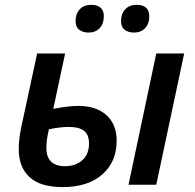

<svg xmlns="http://www.w3.org/2000/svg" viewBox="-20 -760 802 790"><path d="M248 -540 199.2 -312Q260.3 -324.2 301.8 -324.2Q376 -324.2 418 -286.1Q460 -248 460 -181.2Q460 -93.8 400.6 -42Q341.3 9.8 237.8 9.8Q146 9.8 101.6 -31.2Q57.1 -72.3 57.1 -146Q57.1 -188 67.9 -238.8L132.8 -540ZM263.2 -237.8Q228 -237.8 181.2 -228Q178.2 -213.9 176 -203.4Q173.8 -192.9 172.9 -184.1Q171.9 -175.3 171.4 -167.7Q170.9 -160.2 170.9 -151.9Q170.9 -76.2 247.1 -76.2Q292.5 -76.2 319.3 -101.3Q346.2 -126.5 346.2 -168.9Q346.2 -206.5 325.2 -222.2Q304.2 -237.8 263.2 -237.8ZM623 0H508.8L623 -540H737.8ZM291 -673.8Q291 -703.1 308.1 -721.7Q325.2 -740.2 356 -740.2Q379.4 -740.2 393.3 -728.8Q407.2 -717.3 407.2 -693.8Q407.2 -662.1 389.9 -644Q372.6 -626 344.2 -626Q321.3 -626 306.2 -637.5Q291 -648.9 291 -673.8ZM478 -673.8Q478 -703.1 495.1 -721.7Q512.2 -740.2 543 -740.2Q566.4 -740.2 580.3 -728.8Q594.2 -717.3 594.2 -693.8Q594.2 -662.1 576.9 -644Q559.6 -626 531.2 -626Q508.3 -626 493.2 -637.5Q478 -648.9 478 -673.8Z"/></svg>

Font: Open Sans Semibold
Style: Italic
Weight: 600
Italic angle: -12°
Foundry: Ascender Corporation
Version: Version 1.10